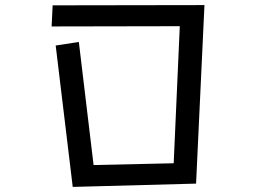

<svg xmlns="http://www.w3.org/2000/svg" viewBox="-20 -719 1040 755"><path d="M199 -540 290 -554 348 -70 663 -77 687 -616 183 -615 187 -698 784 -699 751 3 266 16Z"/></svg>

Font: Moralerspace Krypton JPDOC
Style: Regular
Weight: 400
Version: v0.0.6; ttfautohint (v1.8.4.7-5d5b-dirty) -l 6 -r 45 -G 200 